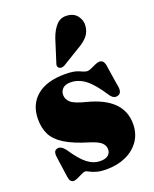

<svg xmlns="http://www.w3.org/2000/svg" viewBox="-135 -781 696 869"><g transform="rotate(-20 213.0 -346.5)"><path d="M214 -33.5Q238.5 -33.5 251 -44.2Q263.5 -55 263.5 -71.5Q263.5 -89 250 -102.8Q236.5 -116.5 195.5 -129.5Q123.5 -151 83.5 -176Q43.5 -201 27.5 -232.8Q11.5 -264.5 11.5 -307Q11.5 -377.5 59 -417.8Q106.5 -458 195.5 -458Q240.5 -458 263.2 -447Q286 -436 297 -436Q304.5 -436 316.5 -441.5Q328.5 -447 341 -452.5Q353.5 -458 362 -458Q369.5 -458 376 -453Q382.5 -448 386 -433.5L401.5 -334Q411 -293.5 391 -285.5Q369 -276 352 -300Q309 -366 276 -390.2Q243 -414.5 206.5 -414.5Q181 -414.5 168.5 -402.2Q156 -390 156 -372Q156 -350.5 173.5 -335Q191 -319.5 245.5 -306Q409 -264 409 -142Q409 -94.5 385 -60Q361 -25.5 320 -7Q279 11.5 227.5 11.5Q196.5 11.5 177 5.5Q157.5 -0.5 146.8 -6.8Q136 -13 130.5 -13Q124.5 -13 112.8 -7.2Q101 -1.5 89 4.2Q77 10 69 10Q51 10 47 -17L34 -108.5Q30.5 -128.5 33 -139.2Q35.5 -150 47.5 -153.5Q66 -158.5 85.5 -133.5Q122 -78.5 151.2 -56Q180.5 -33.5 214 -33.5ZM210.5 -625.5Q224 -664 245 -685.5Q266 -707 298 -703.5Q329.5 -700.5 345 -678.2Q360.5 -656 358 -632Q355.5 -603 338.8 -583.5Q322 -564 292.5 -547.5L205.5 -494.5Q198 -491 190.5 -491.2Q183 -491.5 178.5 -496.5Q173 -502.5 174.2 -509.5Q175.5 -516.5 178.5 -524.5Z"/></g></svg>

Font: Fraunces 144pt Soft Black
Style: Regular
Weight: 900
Version: Version 1.000;[b76b70a41]